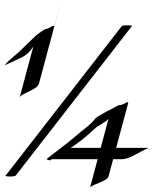

<svg xmlns="http://www.w3.org/2000/svg" viewBox="-33 -758 680 824"><path d="M516.1 -319.3C504.4 -319.3 499.2 -307.1 476.6 -306.6L420.4 -277.3C398.1 -265.1 384.6 -256.8 377.7 -251C351.8 -218.3 334.6 -210.4 306.1 -186C243 -130.9 168.6 -79.1 167.6 -75.7C166.9 -72.8 178.8 -69.8 181.7 -69.8C185.6 -69.8 187.9 -74.7 187.9 -74.7H386.1L353.9 45.4C369.1 30.8 427 20.5 432.9 -1.5L452.5 -74.7H492.1C525.5 -77.1 552.5 -99.6 604.8 -123.5H465.6L512.7 -299.3C517.2 -315.9 518.6 -319.3 516.1 -319.3ZM432.6 -248 399.2 -123.5H270.8C304.3 -146.5 325.8 -161.1 368.9 -201.7C393.1 -224.6 418.2 -231 432.6 -248ZM534.2 -647.5C522.2 -649.9 505.6 -649.9 490.8 -647.5L-10.1 -2.9C1.2 0.5 17.7 1 33.5 -3.4ZM198.3 -647.5C192.9 -647.5 185.4 -643.1 179.3 -638.7C172.8 -634.3 161.8 -633.3 161.8 -633.3C161.8 -633.3 132.1 -617.2 111.2 -595.7C93 -577.1 74.7 -561.5 67.1 -553.2C34.5 -519 14.2 -510.7 -13.3 -477.5L47.4 -505.4C81.7 -520.5 95.2 -536.1 109.9 -558.1L51.8 -341.3C66.9 -361.3 126.9 -372.1 134.4 -399.9C289.2 -977.5 199.4 -640.6 199.4 -640.6C200.9 -646.5 200.7 -647.5 198.3 -647.5Z"/></svg>

Font: Pierce
Style: Oblique
Weight: 400
Italic angle: -15°
Version: Version 0.2.0